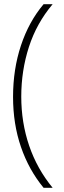

<svg xmlns="http://www.w3.org/2000/svg" viewBox="-20 -978 304 912"><path d="M42 -518Q42 -649 79.5 -762Q117 -875 187 -958H230Q154 -868 117.5 -755.5Q81 -643 81 -519Q81 -396 118.5 -286Q156 -176 230 -86H187Q117 -171 79.5 -280Q42 -389 42 -518Z"/></svg>

Font: Noto Sans Khmer UI ExtraLight
Style: Regular
Weight: 200
Designer: Danh Hong and the Monotype Design Team
Foundry: Monotype Imaging Inc.
Version: Version 2.002; ttfautohint (v1.8.4.7-5d5b)